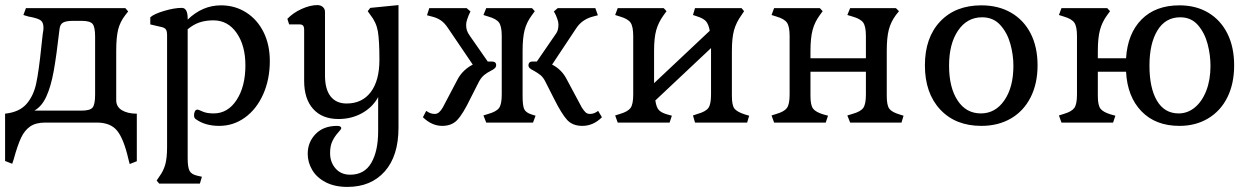

<svg xmlns="http://www.w3.org/2000/svg" viewBox="-20 -482 4914 755"><path d="M485 144Q467 65 441 32.5Q415 0 361 0H158Q121 0 99 15Q77 30 63 59.5Q49 89 34 144L28 162L0 151V-35Q56 -41 84 -73Q112 -105 122.5 -154.5Q133 -204 143 -303L148 -348Q151 -363 151 -373Q151 -395 138.5 -403Q126 -411 92 -417L72 -423L82 -450H473L484 -437L473 -423Q452 -396 444.5 -365.5Q437 -335 437 -282V-88Q437 -62 459.5 -48.5Q482 -35 518 -35V152L490 163ZM301 -47Q334 -47 344 -59Q354 -71 354 -110V-338Q354 -376 344 -388Q334 -400 301 -400H267Q241 -400 228.5 -393.5Q216 -387 214 -367Q202 -262 191 -201.5Q180 -141 162 -102Q144 -63 115 -47Z M596 228 606 213Q623 190 630 164.5Q637 139 637 96V-345Q637 -358 633 -365Q629 -372 618 -375L571 -386V-414Q585 -427 625 -439Q665 -451 695 -451Q718 -451 718 -409V-405Q776 -461 849 -461Q904 -461 948 -433Q992 -405 1016.5 -355.5Q1041 -306 1041 -242Q1041 -170 1015 -111.5Q989 -53 943.5 -20Q898 13 842 13Q788 13 752 -12Q743 -17 743 -28Q743 -38 746.5 -44.5Q750 -51 757 -51Q760 -51 776.5 -43.5Q793 -36 820 -36Q876 -36 910.5 -89Q945 -142 945 -225Q945 -303 910.5 -352.5Q876 -402 819 -402Q789 -402 765 -394Q741 -386 718 -367V141Q718 176 725.5 190Q733 204 756 209L774 213L766 240H606Z M1190 123Q1190 77 1221 45Q1252 13 1306 13Q1314 13 1318 15.5Q1322 18 1322 22Q1322 26 1309.5 39.5Q1297 53 1287.5 72Q1278 91 1278 120Q1278 156 1299.5 180.5Q1321 205 1357 205Q1413 205 1440 158.5Q1467 112 1467 34V-100Q1445 -60 1403.5 -37Q1362 -14 1311 -14Q1247 -14 1211.5 -53.5Q1176 -93 1176 -164V-364Q1176 -376 1172 -381Q1168 -386 1158 -386H1117L1110 -408Q1133 -432 1166.5 -447Q1200 -462 1228 -462Q1241 -462 1249.5 -454.5Q1258 -447 1258 -435V-185Q1258 -131 1280 -103Q1302 -75 1343 -75Q1404 -75 1438 -120Q1472 -165 1472 -247Q1472 -322 1466 -358Q1460 -394 1436 -424L1426 -438L1436 -451L1547 -462V20Q1547 131 1493 192Q1439 253 1346 253Q1296 253 1260.5 234.5Q1225 216 1207.5 186Q1190 156 1190 123Z M1643 -21 1656 -46Q1672 -34 1689 -34Q1699 -34 1706.5 -40.5Q1714 -47 1721 -59L1781 -173Q1801 -208 1839 -228L1742 -371Q1729 -391 1714 -401.5Q1699 -412 1678 -417L1659 -422L1668 -450H1815L1830 -437L1823 -422Q1821 -417 1817 -405.5Q1813 -394 1813 -385Q1813 -372 1816 -362.5Q1819 -353 1829 -339L1898 -240H1914Q1931 -240 1931 -226Q1931 -219 1926 -214Q1921 -209 1909 -203Q1895 -196 1884 -187Q1873 -178 1864 -162L1830 -95Q1800 -33 1778 -10Q1756 13 1719 13Q1678 13 1643 -21ZM1881 -28 1900 -34Q1932 -43 1942.5 -57.5Q1953 -72 1953 -110V-340Q1953 -378 1942.5 -393Q1932 -408 1900 -417L1881 -423L1892 -450H2072L2083 -438L2072 -423Q2051 -395 2043 -364Q2035 -333 2035 -282V-104Q2035 -66 2041.5 -52.5Q2048 -39 2070 -32L2086 -27L2076 0H1892ZM2158 -95 2124 -162Q2116 -178 2105.5 -186.5Q2095 -195 2079 -204Q2068 -209 2063 -214Q2058 -219 2058 -226Q2058 -231 2061.5 -235.5Q2065 -240 2074 -240H2091L2159 -339Q2170 -353 2173 -363Q2176 -373 2176 -385Q2176 -396 2171.5 -407.5Q2167 -419 2166 -422L2158 -437L2173 -450H2321L2331 -422L2312 -417Q2269 -406 2246 -371L2151 -228Q2188 -209 2207 -173L2268 -59Q2277 -45 2283.5 -39.5Q2290 -34 2300 -34Q2317 -34 2332 -46L2347 -21Q2313 13 2270 13Q2232 13 2210.5 -10Q2189 -33 2158 -95Z M2399 -28 2418 -34Q2449 -43 2459.5 -57.5Q2470 -72 2470 -110V-340Q2470 -378 2459.5 -393Q2449 -408 2418 -417L2399 -423L2409 -450H2590L2601 -438L2590 -423Q2569 -394 2560.5 -363.5Q2552 -333 2552 -282V-155L2771 -361Q2766 -388 2755.5 -399Q2745 -410 2723 -417L2705 -423L2713 -450H2896L2906 -438L2896 -423Q2875 -394 2866.5 -363.5Q2858 -333 2858 -282V-104Q2858 -68 2868 -55Q2878 -42 2909 -32L2926 -27L2918 0H2713L2705 -28L2723 -34Q2755 -43 2765.5 -57.5Q2776 -72 2776 -110V-293L2557 -87Q2561 -59 2571.5 -48.5Q2582 -38 2604 -32L2622 -27L2613 0H2409Z M3014 -28 3033 -34Q3064 -43 3074.5 -57.5Q3085 -72 3085 -110V-340Q3085 -378 3074.5 -393Q3064 -408 3033 -417L3014 -423L3024 -450H3204L3215 -438L3204 -423Q3184 -396 3175.5 -364.5Q3167 -333 3167 -282V-253H3385V-340Q3385 -378 3374.5 -393Q3364 -408 3332 -417L3312 -423L3323 -450H3503L3515 -438L3503 -423Q3483 -396 3475 -365Q3467 -334 3467 -282V-104Q3467 -68 3477 -54.5Q3487 -41 3517 -32L3533 -27L3525 0H3323L3312 -28L3332 -34Q3364 -43 3374.5 -57.5Q3385 -72 3385 -110V-200H3167V-104Q3167 -68 3177.5 -54.5Q3188 -41 3218 -32L3236 -27L3227 0H3024Z M3617 -225Q3617 -334 3677 -397.5Q3737 -461 3839 -461Q3906 -461 3956 -432Q4006 -403 4033 -350Q4060 -297 4060 -225Q4060 -153 4032.5 -99Q4005 -45 3955 -16Q3905 13 3839 13Q3737 13 3677 -51.5Q3617 -116 3617 -225ZM3965 -223Q3965 -266 3953 -309.5Q3941 -353 3913.5 -383.5Q3886 -414 3842 -414Q3783 -414 3747.5 -362Q3712 -310 3712 -224Q3712 -138 3745.5 -87Q3779 -36 3837 -36Q3894 -36 3929.5 -87.5Q3965 -139 3965 -223Z M4408 -200H4297V-104Q4297 -68 4307.5 -54.5Q4318 -41 4348 -32L4366 -27L4357 0H4154L4144 -28L4163 -34Q4194 -43 4204.5 -57.5Q4215 -72 4215 -110V-340Q4215 -378 4204.5 -393Q4194 -408 4163 -417L4144 -423L4154 -450H4334L4345 -438L4334 -423Q4314 -396 4305.5 -364.5Q4297 -333 4297 -282V-253H4408Q4414 -350 4469 -405.5Q4524 -461 4618 -461Q4683 -461 4731.5 -432Q4780 -403 4806.5 -350Q4833 -297 4833 -225Q4833 -153 4806.5 -99.5Q4780 -46 4731 -16.5Q4682 13 4618 13Q4524 13 4468.5 -44.5Q4413 -102 4408 -200ZM4740 -223Q4740 -266 4728.5 -309.5Q4717 -353 4690.5 -383.5Q4664 -414 4621 -414Q4563 -414 4531.5 -362.5Q4500 -311 4500 -224Q4500 -136 4529.5 -86Q4559 -36 4615 -36Q4650 -36 4678.5 -59.5Q4707 -83 4723.5 -125.5Q4740 -168 4740 -223Z"/></svg>

Font: Kurale
Style: Regular
Weight: 400
Designer: Eduardo Rodriguez Tunni
Foundry: Eduardo Rodriguez Tunni
Version: Version 2.000